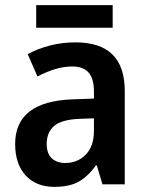

<svg xmlns="http://www.w3.org/2000/svg" viewBox="-20 -718 576 748"><path d="M274 -553Q466 -553 466 -364V0H379L357 -74H354Q323 -31 287 -10.5Q251 10 192 10Q121 10 80 -34.5Q39 -79 39 -157Q39 -323 263 -331L346 -334V-361Q346 -413 324.5 -436Q303 -459 262 -459Q228 -459 194 -448.5Q160 -438 126 -420L88 -507Q126 -528 174 -540.5Q222 -553 274 -553ZM289 -255Q219 -252 190.5 -227Q162 -202 162 -158Q162 -119 182 -101Q202 -83 234 -83Q282 -83 314 -115.5Q346 -148 346 -209V-257ZM419 -698V-610H121V-698Z"/></svg>

Font: Noto Sans SemiCondensed SemiBold
Style: Regular
Weight: 600
Width: 4
Designer: Monotype Design Team
Foundry: Monotype Imaging Inc.
Version: Version 2.013; ttfautohint (v1.8.4.7-5d5b)